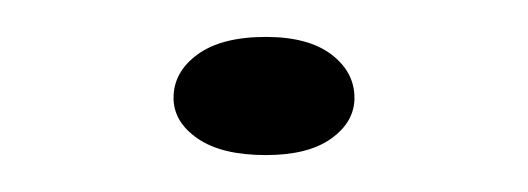

<svg xmlns="http://www.w3.org/2000/svg" viewBox="-20 -302 286 104"><path d="M124 -218Q100 -218 87 -227Q74 -236 74 -249Q74 -263 87 -272.5Q100 -282 124 -282Q147 -282 159.5 -272.5Q172 -263 172 -249Q172 -236 159.5 -227Q147 -218 124 -218Z"/></svg>

Font: Padyakke Expanded One
Style: Regular
Weight: 400
Designer: James Puckett
Foundry: Dunwich Type Founders
Version: Version 1.500; ttfautohint (v1.8.4.7-5d5b)